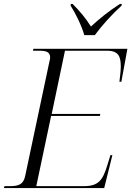

<svg xmlns="http://www.w3.org/2000/svg" viewBox="-34 -964 673 984"><path d="M398 -784H452C488 -833 540 -891 589 -935L590 -944H581C524 -908 472 -865 432 -828C406 -870 375 -907 338 -944H329L328 -935C353 -896 385 -831 398 -784ZM-14 0H500L542 -169H532L516 -117C493 -43 473 -10 396 -10H152L228 -370H478L480 -380H231L299 -704H515C576 -704 585 -671 585 -622C585 -602 581 -569 578 -545H588L619 -714H137L135 -704H169C202 -704 223 -698 223 -669C223 -664 222 -658 220 -652L95 -62C86 -19 62 -10 16 -10H-11Z"/></svg>

Font: Noto Serif Display Light
Style: Italic
Weight: 300
Italic angle: -12°
Designer: Monotype Design Team
Foundry: Monotype Imaging Inc.
Version: Version 2.009